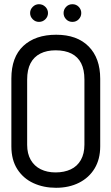

<svg xmlns="http://www.w3.org/2000/svg" viewBox="-20 -881 528 912"><path d="M165 -861Q148 -861 135.5 -848.5Q123 -836 123 -819Q123 -802 135.5 -789.5Q148 -777 165 -777Q183 -777 195.5 -789.5Q208 -802 208 -819Q208 -836 195.5 -848.5Q183 -861 165 -861ZM324 -861Q306 -861 294 -848.5Q282 -836 282 -819Q282 -802 294 -789.5Q306 -777 324 -777Q342 -777 354 -789.5Q366 -802 366 -819Q366 -836 354 -848.5Q342 -861 324 -861ZM34 -508V-186Q34 -121 62.5 -77Q91 -33 139 -11Q187 11 246 11Q308 11 355.5 -13Q403 -37 429.5 -81Q456 -125 456 -186V-507Q456 -605 401 -660.5Q346 -716 247 -716Q148 -716 91 -663Q34 -610 34 -508ZM109 -193V-503Q109 -550 125 -580.5Q141 -611 171.5 -626.5Q202 -642 244 -642Q289 -642 319.5 -626.5Q350 -611 365.5 -580.5Q381 -550 381 -503V-194Q381 -151 364 -121Q347 -91 316 -76.5Q285 -62 244 -62Q204 -62 173.5 -77Q143 -92 126 -121.5Q109 -151 109 -193Z"/></svg>

Font: Advent Pro Medium
Style: Regular
Weight: 500
Designer: VivaRado, Andreas Kalpakidis
Foundry: VivaRado, Andreas Kalpakidis
Version: Version 3.000